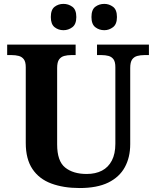

<svg xmlns="http://www.w3.org/2000/svg" viewBox="-20 -939 787 969"><path d="M381.7 10Q300.4 10 239 -12.8Q177.5 -35.6 143.8 -85.9Q110 -136.2 110 -217.7V-599.9Q110 -627 100.2 -639.8Q90.5 -652.6 74.3 -656.8Q58.1 -661 38.4 -661H16.2V-714H361.7V-661H339.4Q320.3 -661 303.9 -656.6Q287.5 -652.1 278 -638.6Q268.4 -625 268.4 -595.9V-210Q268.4 -125.9 308.8 -93.5Q349.1 -61 417.4 -61Q462.1 -61 494.5 -77.8Q526.8 -94.6 544.5 -128.7Q562.2 -162.7 562.2 -213.5V-599.9Q562.2 -627 552.8 -639.8Q543.3 -652.6 527.4 -656.8Q511.5 -661 491.8 -661H469.6V-714H731.6V-661H708.7Q689 -661 672.7 -656.6Q656.3 -652.1 646.7 -638.6Q637.2 -625 637.2 -595.9V-211.5Q637.2 -145 610 -95.2Q582.9 -45.5 526.7 -17.7Q470.4 10 381.7 10ZM506.5 -786.6Q480.4 -786.6 461 -801.7Q441.6 -816.8 441.6 -853Q441.6 -890.2 461 -904.8Q480.4 -919.4 506.5 -919.4Q530.4 -919.4 550.3 -904.8Q570.2 -890.2 570.2 -853Q570.2 -816.8 550.3 -801.7Q530.4 -786.6 506.5 -786.6ZM300.2 -786.6Q274.8 -786.6 255.6 -801.7Q236.5 -816.8 236.5 -853Q236.5 -890.2 255.6 -904.8Q274.8 -919.4 300.2 -919.4Q325.3 -919.4 345.2 -904.8Q365.2 -890.2 365.2 -853Q365.2 -816.8 345.2 -801.7Q325.3 -786.6 300.2 -786.6Z"/></svg>

Font: Noto Serif Lao
Style: Regular
Weight: 400
Designer: Monotype Design Team
Foundry: Monotype Imaging Inc.
Version: Version 2.003